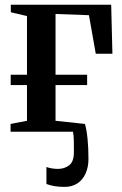

<svg xmlns="http://www.w3.org/2000/svg" viewBox="-20 -542 504 790"><path d="M245.5 227Q222.5 227 203.8 223.8Q185 220.5 171 215V145Q179.5 148.5 193.2 150.8Q207 153 218 153Q245 153 264.5 138.2Q284 123.5 284 84.5Q284 63 283.8 39.8Q283.5 16.5 280.5 0H23.5V-32L91 -45V-192H24V-234.5H91V-476L24.5 -491.5V-522.5H437.5L442.5 -321H374L346 -479.5L208.5 -484.5V-234.5H338.5V-192H208.5V-45L329.5 -32Q336.5 -8 340.2 29Q344 66 344 111.5Q344 145.5 332.2 171.8Q320.5 198 298.5 212.5Q276.5 227 245.5 227Z"/></svg>

Font: Merriweather 96pt SemiBold
Style: Regular
Weight: 600
Version: Version 2.100